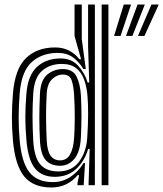

<svg xmlns="http://www.w3.org/2000/svg" viewBox="-20 -820 723 850"><path d="M460 0H430V-800H460ZM400 0H372L377 -160.5L370.2 -160.8Q354.8 -107.2 317.5 -72.2Q280.2 -37.2 222.5 -37.2Q164.8 -37.2 134.6 -74.8Q104.5 -112.2 97 -198.8Q92.2 -253.5 92.2 -300.5Q92.2 -347.5 96.8 -404.5Q103.2 -486.5 143.8 -523.9Q184.2 -561.2 248.5 -561.2Q297 -561.2 326.2 -528.8Q355.5 -496.2 368 -454.5H375L370 -615V-800H400ZM207.2 10Q127.5 10 87.2 -38.9Q47 -87.8 37.2 -199Q32.5 -254.2 32.6 -301.5Q32.8 -348.8 37.2 -405.2Q46 -515.2 94.9 -562.6Q143.8 -610 224 -610Q289.8 -610 331.5 -558H338.8L310 -660.5V-800H342V-647.5L359.8 -514.2L349 -514.5Q330 -546.5 302.8 -566.1Q275.5 -585.8 236 -585.8Q165.2 -585.8 119.9 -544.5Q74.5 -503.2 67 -404.8Q62.8 -348.8 62.6 -300.6Q62.5 -252.5 67 -200.2Q75.2 -103 109.5 -58.4Q143.8 -13.8 214 -13.8Q257.2 -13.8 292.1 -37.1Q327 -60.5 349.8 -98.2H356.5L350.5 0H323V-9.2L330.2 -44.8H324.2Q278 10 207.2 10ZM238.2 -61Q298 -61 330.1 -104.2Q362.2 -147.5 366.2 -210Q370 -269.2 370.1 -315.4Q370.2 -361.5 367.2 -396.2Q364 -435.8 352.4 -467.6Q340.8 -499.5 317.1 -518.2Q293.5 -537 253.8 -537Q201 -537 166.1 -506.5Q131.2 -476 127 -404Q124 -352.8 124 -304.6Q124 -256.5 127 -199.5Q131 -125.2 157.8 -93.1Q184.5 -61 238.2 -61ZM246 -86.2Q204.5 -86.2 182.1 -111.6Q159.8 -137 156.8 -199Q154.2 -250 154.2 -298.1Q154.2 -346.2 156.8 -403.8Q159.5 -464.8 188.9 -489.5Q218.2 -514.2 258 -514.2Q302.8 -514.2 319.1 -480.8Q335.5 -447.2 338.2 -397Q343.2 -309.5 338 -210Q334.8 -148 309.5 -117.1Q284.2 -86.2 246 -86.2ZM246 -110Q274.8 -110 289.9 -135.9Q305 -161.8 308.2 -210Q310.8 -248.2 310.9 -299.6Q311 -351 308.2 -397Q305.8 -439 297.1 -464.5Q288.5 -490 258 -490Q233 -490 211.1 -469.9Q189.2 -449.8 186.8 -405Q183.8 -351.5 183.9 -303.4Q184 -255.2 186.8 -198.5Q189.2 -151.2 204 -130.6Q218.8 -110 246 -110ZM590.8 -661 650.5 -800H682.8L619.5 -661ZM485 -661 528 -800H560.2L513.8 -661ZM537.8 -661 589 -800H621.2L566.2 -661Z"/></svg>

Font: Big Shoulders Inline Display Black
Style: Regular
Weight: 900
Designer: Patric King
Foundry: XO Type Co
Version: Version 1.000